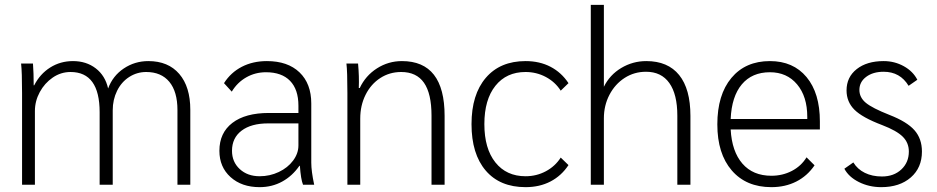

<svg xmlns="http://www.w3.org/2000/svg" viewBox="-20 -762 3864 792"><path d="M71 -378Q71 -465 67 -500H116Q119 -461 119 -410H121Q145 -457 187 -483.5Q229 -510 281 -510Q336 -510 375 -480Q414 -450 426 -397Q445 -449 490.5 -479.5Q536 -510 592 -510Q674 -510 719.5 -457Q765 -404 765 -309V0H712V-308Q712 -384 678.5 -424.5Q645 -465 583 -465Q545 -465 513 -444.5Q481 -424 463 -387.5Q445 -351 445 -307V0H391V-299Q391 -465 271 -465Q231 -465 197.5 -442Q164 -419 144 -382Q124 -345 124 -304V0H71Z M885 -140Q885 -214 938.5 -255Q992 -296 1089 -296H1211V-326Q1211 -393 1176.5 -428.5Q1142 -464 1077 -464Q1033 -464 996 -443Q959 -422 936 -384L904 -419Q932 -463 977.5 -486.5Q1023 -510 1081 -510Q1167 -510 1215.5 -463.5Q1264 -417 1264 -335V-91Q1264 -56 1276 0H1230Q1221 -22 1217 -78H1215Q1186 -36 1144 -13Q1102 10 1051 10Q977 10 931 -31.5Q885 -73 885 -140ZM1211 -162V-253H1086Q1016 -253 976.5 -223Q937 -193 937 -140Q937 -94 969 -64.5Q1001 -35 1051 -35Q1093 -35 1130 -52.5Q1167 -70 1189 -99.5Q1211 -129 1211 -162Z M1413 -378Q1413 -468 1409 -500H1457Q1462 -446 1460 -399H1464Q1488 -450 1535 -480Q1582 -510 1638 -510Q1814 -510 1814 -284V0H1760V-285Q1760 -376 1729 -420.5Q1698 -465 1635 -465Q1587 -465 1548.5 -440Q1510 -415 1488 -371Q1466 -327 1466 -273V0H1413Z M1925 -250Q1925 -372 1984 -441Q2043 -510 2148 -510Q2206 -510 2251 -486.5Q2296 -463 2325 -419L2293 -388Q2270 -424 2231.5 -444.5Q2193 -465 2148 -465Q2069 -465 2023.5 -408Q1978 -351 1978 -250Q1978 -149 2023.5 -92Q2069 -35 2148 -35Q2193 -35 2231.5 -55.5Q2270 -76 2293 -112L2325 -81Q2296 -37 2251 -13.5Q2206 10 2148 10Q2042 10 1983.5 -58.5Q1925 -127 1925 -250Z M2417 -742H2471V-404Q2495 -453 2542.5 -481.5Q2590 -510 2646 -510Q2735 -510 2781.5 -452.5Q2828 -395 2828 -284V0H2774V-285Q2774 -373 2741 -419.5Q2708 -466 2645 -466Q2596 -466 2556.5 -440.5Q2517 -415 2494 -371Q2471 -327 2471 -274V0H2417Z M3362 -228H2994Q2999 -137 3042.5 -87Q3086 -37 3162 -37Q3208 -37 3246.5 -57Q3285 -77 3307 -113L3340 -80Q3310 -36 3264.5 -13Q3219 10 3162 10Q3058 10 2998.5 -59Q2939 -128 2939 -249Q2939 -371 2997 -440.5Q3055 -510 3156 -510Q3252 -510 3307 -444Q3362 -378 3362 -261ZM3310 -280Q3310 -364 3268 -414Q3226 -464 3156 -464Q3082 -464 3040 -414Q2998 -364 2994 -271H3310Z M3463 -66 3500 -92Q3517 -64 3547.5 -49Q3578 -34 3618 -34Q3667 -34 3698 -63Q3729 -92 3729 -137Q3729 -173 3704 -198Q3679 -223 3619 -246Q3537 -277 3504.5 -309.5Q3472 -342 3472 -389Q3472 -444 3514 -477Q3556 -510 3625 -510Q3670 -510 3708 -489Q3746 -468 3764 -433L3728 -408Q3693 -466 3625 -466Q3581 -466 3553 -445Q3525 -424 3525 -391Q3525 -360 3551.5 -338Q3578 -316 3649 -288Q3721 -260 3752 -225Q3783 -190 3783 -137Q3783 -70 3737 -30Q3691 10 3615 10Q3565 10 3523 -11Q3481 -32 3463 -66Z"/></svg>

Font: Sarabun ExtraLight
Style: Regular
Weight: 275
Designer: Suppakit Chalermlarp | Katatrad Co.,Ltd.
Foundry: Cadson Demak Co.,Ltd.
Version: Version 1.000; ttfautohint (v1.6)